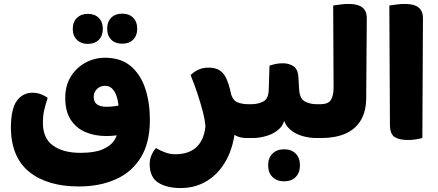

<svg xmlns="http://www.w3.org/2000/svg" viewBox="-20 -698 2216 971"><path d="M379 245Q221 245 129.5 172.5Q38 100 35 -48Q35 -147 65 -188Q95 -229 144 -229Q167 -229 187 -221.5Q207 -214 221 -203Q209 -165 203 -139Q197 -113 197 -76Q197 1 248 38Q299 75 387 75Q458 75 498.5 57.5Q539 40 556.5 14Q574 -12 575 -36L608 -20Q592 -16 566.5 -13Q541 -10 518 -10Q458 -10 411 -30.5Q364 -51 337 -93.5Q310 -136 310 -203Q310 -265 338 -310.5Q366 -356 412 -381Q458 -406 511 -406Q592 -406 642 -363Q692 -320 715 -249Q738 -178 738 -92Q738 25 691.5 99.5Q645 174 564 209.5Q483 245 379 245ZM512 -264Q486 -264 470 -247.5Q454 -231 454 -209Q454 -181 471.5 -169.5Q489 -158 518 -158Q540 -158 561.5 -161Q583 -164 605 -168L583 -104Q582 -189 563.5 -226.5Q545 -264 512 -264ZM424 -476Q390 -476 369 -496.5Q348 -517 348 -552Q348 -587 369 -607.5Q390 -628 424 -628Q459 -628 479.5 -607.5Q500 -587 500 -552Q500 -517 479.5 -496.5Q459 -476 424 -476ZM598 -477Q563 -477 542.5 -497.5Q522 -518 522 -553Q522 -588 542.5 -608.5Q563 -629 598 -629Q633 -629 653.5 -608.5Q674 -588 674 -553Q674 -518 653.5 -497.5Q633 -477 598 -477Z M1019 -58Q1017 -89 1006 -132Q995 -175 979 -223.5Q963 -272 944 -318Q958 -333 981 -344.5Q1004 -356 1035 -356Q1079 -356 1103.5 -332Q1128 -308 1143 -247Q1154 -202 1161 -157.5Q1168 -113 1170 -53Q1162 43 1124.5 111.5Q1087 180 1027.5 216.5Q968 253 894 253Q823 253 780 225.5Q737 198 737 131Q737 108 746.5 86Q756 64 769 51Q793 65 817 73.5Q841 82 866 82Q934 82 972.5 47Q1011 12 1019 -58ZM1226 0Q1173 0 1141 -37.5Q1109 -75 1076 -161L1145 -233Q1156 -191 1180 -181Q1204 -171 1236 -171H1242V0ZM1242 0V-171Q1252 -155 1257 -134Q1262 -113 1262 -86Q1262 -59 1257 -37Q1252 -15 1242 0Z M1226 0V-171H1252Q1284 -171 1311 -184.5Q1338 -198 1339 -244L1343 -366Q1358 -371 1374 -374.5Q1390 -378 1412 -378Q1441 -378 1464 -363Q1487 -348 1489 -308L1493 -244Q1496 -198 1522.5 -184.5Q1549 -171 1581 -171H1603V0H1579Q1544 0 1508 -10.5Q1472 -21 1445.5 -44.5Q1419 -68 1411 -107L1421 -108Q1417 -68 1390.5 -44.5Q1364 -21 1328 -10.5Q1292 0 1259 0ZM1603 0V-171Q1613 -155 1618 -134Q1623 -113 1623 -86Q1623 -59 1618 -37Q1613 -15 1603 0ZM1417 219Q1380 219 1358 197Q1336 175 1336 138Q1336 101 1358 79Q1380 57 1417 57Q1454 57 1475.5 79Q1497 101 1497 138Q1497 175 1475.5 197Q1454 219 1417 219Z M1587 0V-171H1601Q1639 -171 1653 -192Q1667 -213 1667 -256L1665 -670Q1677 -672 1699 -675Q1721 -678 1745 -678Q1835 -678 1835 -607L1832 -205Q1832 -134 1804 -88.5Q1776 -43 1725.5 -21.5Q1675 0 1605 0Z M2043 10Q1998 10 1975 -5.5Q1952 -21 1952 -68L1949 -670Q1961 -672 1983 -675Q2005 -678 2029 -678Q2119 -678 2119 -607L2116 0Q2105 3 2086 6.5Q2067 10 2043 10Z"/></svg>

Font: Baloo Bhaijaan 2 ExtraBold
Style: Regular
Weight: 800
Designer: Sanskriti Dholi, Noopur Datye and Ek Type
Foundry: Ek Type
Version: Version 1.701